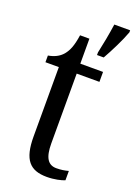

<svg xmlns="http://www.w3.org/2000/svg" viewBox="-147 -820 628 889"><g transform="rotate(20 167.0 -375.0)"><path d="M229 -613V-600H262C286 -642 319 -708 334 -750V-760H256C249 -711 239 -658 229 -613ZM203 10C240 10 273 2 290 -5V-51C271 -46 254 -43 231 -43C190 -43 170 -73 170 -143V-487H282V-536H170V-659H124C116 -605 105 -579 87 -557C69 -536 45 -525 16 -520V-487H82V-145C82 -30 120 10 203 10Z"/></g></svg>

Font: Noto Serif Lao Condensed
Style: Regular
Weight: 400
Width: 3
Designer: Monotype Design Team
Foundry: Monotype Imaging Inc.
Version: Version 2.003